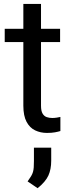

<svg xmlns="http://www.w3.org/2000/svg" viewBox="-20 -677 367 992"><path d="M290.5 -459.5H4.4V-528.3H290.5ZM191.9 -656.7V-130.9Q191.9 -103.5 200.2 -89.8Q208.5 -76.2 221.7 -71.8Q234.9 -67.4 250 -67.4Q261.2 -67.4 273.7 -69.3Q286.1 -71.3 292 -72.8V0Q281.2 3.4 264.2 6.6Q247.1 9.8 222.7 9.8Q189.5 9.8 161.6 -3.4Q133.8 -16.6 117.2 -47.6Q100.6 -78.6 100.6 -131.3V-656.7ZM244.6 153.3Q244.6 197.8 230 230Q215.3 262.2 174.3 295.4L122.6 260.3Q134.3 244.1 140.9 232.9Q147.5 221.7 150.4 211.4Q153.3 201.2 154.3 188Q155.3 174.8 155.3 154.8V85.9H244.6Z"/></svg>

Font: Heebo
Style: Regular
Weight: 400
Designer: Oded Ezer
Foundry: Ezer Type House
Version: Version 3.100